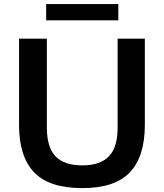

<svg xmlns="http://www.w3.org/2000/svg" viewBox="-20 -934 822 963"><path d="M392.5 9.5Q227 9.5 151.2 -69.5Q75.5 -148.5 75.5 -307.5V-740H215V-294.5Q215 -195 258.5 -149.8Q302 -104.5 392.5 -104.5Q482.5 -104.5 526.2 -149.8Q570 -195 570 -294.5V-740H706.5V-307.5Q706.5 -148.5 631.2 -69.5Q556 9.5 392.5 9.5ZM211.5 -832V-913.5H573.5V-832Z"/></svg>

Font: Encode Sans SmExp SmBold
Style: Regular
Weight: 600
Width: 6
Designer: Multiple Designers
Foundry: Impallari Type
Version: Version 3.002; ttfautohint (v1.8.3) -l 8 -r 50 -G 200 -x 14 